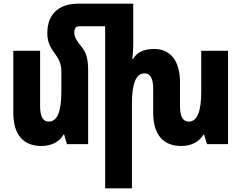

<svg xmlns="http://www.w3.org/2000/svg" viewBox="-20 -780 1307 1039"><path d="M457 -400C457 -465 445 -498 421 -527C393 -562 382 -581 382 -604C382 -625 389 -638 409 -638H549V239H694V-221C694 -330 717 -383 762 -383C794 -383 809 -355 809 -299V-170C809 -50 864 10 961 10C1017 10 1059 -13 1081 -52H1084L1100 0H1214V-505H1069V-284C1069 -174 1046 -122 1002 -122C969 -122 954 -150 954 -206V-335C954 -455 899 -515 815 -515C755 -515 721 -496 700 -461H696C699 -486 701 -512 701 -536V-760H401C315 -760 236 -718 236 -600C236 -558 248 -528 280 -486C302 -455 312 -430 312 -391V-284C312 -174 289 -122 244 -122C212 -122 197 -150 197 -206V-505H52V-170C52 -50 107 10 204 10C260 10 302 -13 324 -52H327L342 0H457Z"/></svg>

Font: Noto Sans Armenian ExtraCondensed ExtraBold
Style: Regular
Weight: 800
Width: 2
Designer: Monotype Design Team
Foundry: Monotype Imaging Inc.
Version: Version 2.008